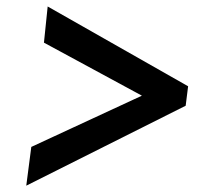

<svg xmlns="http://www.w3.org/2000/svg" viewBox="-20 -615 648 592"><path d="M552.5 -289 61 -42.5 76.5 -162 417.5 -320 115.5 -483.5 127 -595 560 -349Z"/></svg>

Font: Merriweather 28pt Black
Style: Italic
Weight: 900
Italic angle: -7.8°
Version: Version 2.101